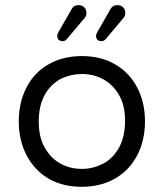

<svg xmlns="http://www.w3.org/2000/svg" viewBox="-20 -719 634 743"><path d="M296.9 -65.4Q251 -65.4 213.9 -85.9Q176.8 -106.4 154.3 -146Q129.9 -185.5 129.9 -250Q129.9 -337.4 179.7 -387.7Q196.3 -403.8 216.8 -414.6Q255.4 -432.6 296.9 -432.6Q342.8 -432.6 379.9 -412.1Q417 -391.6 439.5 -353Q463.9 -313.5 463.9 -251.5Q463.9 -189.5 440.4 -147.5Q417 -105 377 -84.5Q338.4 -65.4 296.9 -65.4ZM510.7 -380.9Q480.5 -438.5 424.3 -470.7Q369.1 -502 296.9 -502Q224.6 -502 168.9 -470.7Q113.3 -439.5 83 -381.3Q52.7 -323.7 52.7 -249.5Q52.7 -175.3 83 -117.7Q113.8 -59.6 168.5 -27.3Q223.6 3.9 295.9 3.9Q368.2 3.9 423.8 -27.3Q479.5 -58.6 510.3 -116.7Q541 -174.8 541 -249.3Q541 -323.7 510.7 -380.9ZM351.6 -580.1Q351.6 -570.8 357.2 -565.2Q362.8 -559.6 372.1 -559.6Q382.3 -559.6 389.2 -567.9L457 -648.4Q464.8 -656.2 464.8 -668.9Q464.8 -682.6 456.1 -690.9Q447.3 -699.2 434.6 -699.2Q415.5 -699.2 407.2 -683.1L357.4 -596.2Q351.6 -585.9 351.6 -580.1ZM238.8 -567.9 306.6 -648.4Q314.5 -656.2 314.5 -668.9Q314.5 -682.6 305.7 -690.9Q296.9 -699.2 284.2 -699.2Q265.1 -699.2 256.8 -683.1L207 -596.2Q201.2 -585.9 201.2 -580.6Q201.2 -570.8 206.8 -565.2Q212.4 -559.6 222.2 -559.6Q231.9 -559.6 238.8 -567.9Z"/></svg>

Font: YuPearl-Light
Style: Light
Weight: 300
Designer: Max Yao
Foundry: Max-Everyday
Version: Version 1.011; ttfautohint (v1.8.3)